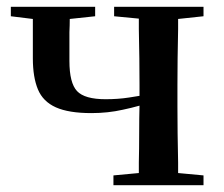

<svg xmlns="http://www.w3.org/2000/svg" viewBox="-20 -547 661 567"><path d="M250 -213Q183 -213 145 -230Q107 -247 92 -283Q77 -319 77 -375Q77 -421 77 -457Q77 -474 77 -491L12 -499V-527H261V-499L186 -491Q186 -472 185 -452Q185 -415 185 -367Q185 -302 207.5 -278Q230 -254 292 -254Q329 -254 361 -259Q376 -261 392 -264V-296Q392 -330 391.5 -374.5Q391 -419 390 -461Q390 -478 390 -492L317 -499V-527H581V-499L506 -491Q506 -478 506 -461Q505 -419 504.5 -374.5Q504 -330 504 -296V-232Q504 -198 504.5 -153Q505 -108 506 -67Q506 -50 506 -36L581 -29V0H315V-29L390 -36Q390 -50 390 -67Q391 -108 391 -154Q391 -199 392 -235Q367 -228 343 -223Q299 -213 250 -213Z"/></svg>

Font: Early Summer Mincho SemiBold
Style: Regular
Weight: 600
Designer: GuiWonder
Version: Version 1.002